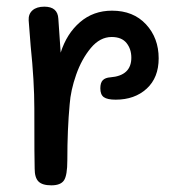

<svg xmlns="http://www.w3.org/2000/svg" viewBox="-20 -548 548 576"><path d="M456 -373Q456 -315 420 -282Q384 -249 327 -249Q302 -249 291.5 -256.5Q281 -264 281 -283Q281 -300 288.5 -307.5Q296 -315 311 -316Q374 -321 374 -375Q374 -401 359.5 -419Q345 -437 315 -437Q280 -437 252.5 -404Q225 -371 208.5 -324Q192 -277 189 -235Q182 -160 182 -67Q182 -22 172 -7Q162 8 134 8Q107 8 95.5 -3.5Q84 -15 84 -42Q83 -61 83 -223Q83 -304 72 -410L66 -487Q65 -506 77.5 -517Q90 -528 113 -528Q153 -528 155 -492L162 -390Q180 -447 220 -481.5Q260 -516 316 -516Q380 -516 418 -475Q456 -434 456 -373Z"/></svg>

Font: Mali Medium
Style: Regular
Weight: 500
Version: Version 1.000; ttfautohint (v1.6)